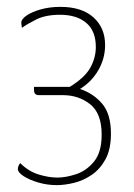

<svg xmlns="http://www.w3.org/2000/svg" viewBox="-20 -529 389 559"><path d="M145 10Q118 10 92 2.5Q66 -5 49 -16Q32 -27 32 -37Q32 -40 33.5 -45Q35 -50 39 -54Q63 -30 92.5 -21Q122 -12 147 -12Q172 -12 202 -22Q232 -32 254 -59Q276 -86 276 -137Q276 -199 242.5 -225.5Q209 -252 163 -252H93Q79 -252 79 -267V-276H183Q227 -303 243 -332Q259 -361 259 -392Q259 -439 231 -462.5Q203 -486 155 -486Q113 -486 86 -472.5Q59 -459 44 -448Q43 -453 42.5 -457Q42 -461 42 -463Q42 -473 57 -483.5Q72 -494 98 -501.5Q124 -509 156 -509Q218 -509 252 -478.5Q286 -448 286 -398Q286 -359 266.5 -325Q247 -291 213 -270Q252 -257 277.5 -227Q303 -197 303 -140Q303 -94 287 -65Q271 -36 246.5 -19.5Q222 -3 195 3.5Q168 10 145 10Z"/></svg>

Font: Yanone Kaffeesatz ExtraLight
Style: Regular
Weight: 200
Designer: Yanone (Cyrillic: Daniel Pouzeot, Huerta Tipografica, and Cyreal)
Foundry: Yanone
Version: Version 2.003